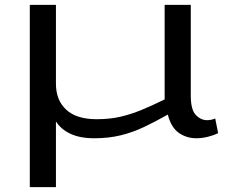

<svg xmlns="http://www.w3.org/2000/svg" viewBox="-20 -556 924 786"><path d="M102 210V-536H209V-213Q209 -146 251 -107Q293 -68 376 -68Q429 -68 472.5 -78Q516 -88 559.5 -106Q603 -124 654 -149V-536H761V-165Q761 -107 781.5 -85.5Q802 -64 828 -64Q845 -64 861 -71L873 -11Q855 -2 831 4Q807 10 784 10Q743 10 711.5 -12.5Q680 -35 667 -87Q616 -58 569.5 -36Q523 -14 474 -2Q425 10 366 10Q307 10 268 -8.5Q229 -27 209 -59V210Z"/></svg>

Font: Georama ExtraExtended
Style: Regular
Weight: 400
Width: 8
Designer: Jean-Baptiste Levee
Foundry: Production Type
Version: Version 1.000